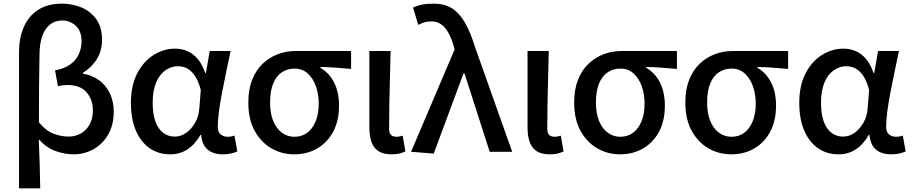

<svg xmlns="http://www.w3.org/2000/svg" viewBox="-20 -830 4985 1050"><path d="M84 200V-544Q84 -620 109.5 -680.5Q135 -741 187.5 -775.5Q240 -810 320 -810Q376 -810 426 -789Q476 -768 507 -724.5Q538 -681 538 -613Q538 -554 511 -509Q484 -464 434 -432V-427Q484 -419 522 -391Q560 -363 581 -319Q602 -275 602 -219Q602 -162 583.5 -118.5Q565 -75 534 -45.5Q503 -16 464 -1Q425 14 384 14Q335 14 285 -3.5Q235 -21 192 -68Q195 1 197 67Q199 133 200 200ZM355 -83Q391 -83 421 -99.5Q451 -116 469.5 -148.5Q488 -181 488 -226Q488 -285 453.5 -325Q419 -365 350 -365Q336 -365 322.5 -363.5Q309 -362 297 -358L281 -445Q334 -455 366 -479Q398 -503 412 -536Q426 -569 426 -603Q426 -661 394 -689.5Q362 -718 321 -718Q262 -718 229.5 -669.5Q197 -621 196 -532Q194 -439 193.5 -347.5Q193 -256 193 -161Q230 -115 272.5 -99Q315 -83 355 -83Z M911 14Q847 14 799 -19Q751 -52 723.5 -115Q696 -178 696 -268Q696 -362 730 -428Q764 -494 819.5 -529Q875 -564 938 -564Q972 -564 1003.5 -551Q1035 -538 1060.5 -508.5Q1086 -479 1102 -431H1106L1127 -551H1241Q1230 -499 1218 -441Q1206 -383 1195 -327Q1184 -271 1177.5 -221.5Q1171 -172 1171 -137Q1171 -108 1186.5 -95Q1202 -82 1225 -82Q1234 -82 1244 -83.5Q1254 -85 1262 -89L1278 -2Q1265 4 1245.5 9Q1226 14 1199 14Q1147 14 1116 -11.5Q1085 -37 1080 -92H1076Q1015 14 911 14ZM936 -83Q969 -83 998 -103.5Q1027 -124 1047 -159Q1067 -194 1070 -237L1078 -338Q1068 -376 1054 -401.5Q1040 -427 1023.5 -441.5Q1007 -456 989 -462Q971 -468 953 -468Q918 -468 886 -446.5Q854 -425 834.5 -380.5Q815 -336 815 -269Q815 -178 847.5 -130.5Q880 -83 936 -83Z M1589 14Q1521 14 1464 -19Q1407 -52 1372.5 -115Q1338 -178 1338 -269Q1338 -341 1359 -394Q1380 -447 1416.5 -481.5Q1453 -516 1499 -533.5Q1545 -551 1595 -551H1900V-453Q1854 -457 1815.5 -460Q1777 -463 1732 -464V-459Q1780 -432 1807 -379Q1834 -326 1834 -253Q1834 -169 1802 -109.5Q1770 -50 1714.5 -18Q1659 14 1589 14ZM1590 -82Q1630 -82 1659.5 -103.5Q1689 -125 1706 -166Q1723 -207 1723 -263Q1723 -315 1707.5 -358.5Q1692 -402 1662.5 -428.5Q1633 -455 1591 -455Q1553 -455 1522.5 -435.5Q1492 -416 1474.5 -374.5Q1457 -333 1457 -269Q1457 -211 1474 -169Q1491 -127 1521.5 -104.5Q1552 -82 1590 -82Z M2121 14Q2076 14 2049.5 -3.5Q2023 -21 2011.5 -54Q2000 -87 2000 -133V-551H2116Q2115 -479 2112.5 -404Q2110 -329 2109 -257.5Q2108 -186 2108 -126Q2108 -102 2118.5 -92Q2129 -82 2149 -82Q2156 -82 2164.5 -83.5Q2173 -85 2182 -88L2197 -2Q2183 5 2165.5 9.5Q2148 14 2121 14Z M2352 10 2228 0 2466 -559 2461 -580Q2442 -645 2412.5 -679Q2383 -713 2340 -713Q2316 -713 2299.5 -707.5Q2283 -702 2267 -694L2239 -789Q2261 -799 2286.5 -804.5Q2312 -810 2353 -810Q2411 -810 2451.5 -784.5Q2492 -759 2522.5 -706.5Q2553 -654 2577 -575L2781 0H2658L2520 -429H2515Z M2986 14Q2941 14 2914.5 -3.5Q2888 -21 2876.5 -54Q2865 -87 2865 -133V-551H2981Q2980 -479 2977.5 -404Q2975 -329 2974 -257.5Q2973 -186 2973 -126Q2973 -102 2983.5 -92Q2994 -82 3014 -82Q3021 -82 3029.5 -83.5Q3038 -85 3047 -88L3062 -2Q3048 5 3030.5 9.5Q3013 14 2986 14Z M3371 14Q3303 14 3246 -19Q3189 -52 3154.5 -115Q3120 -178 3120 -269Q3120 -341 3141 -394Q3162 -447 3198.5 -481.5Q3235 -516 3281 -533.5Q3327 -551 3377 -551H3682V-453Q3636 -457 3597.5 -460Q3559 -463 3514 -464V-459Q3562 -432 3589 -379Q3616 -326 3616 -253Q3616 -169 3584 -109.5Q3552 -50 3496.5 -18Q3441 14 3371 14ZM3372 -82Q3412 -82 3441.5 -103.5Q3471 -125 3488 -166Q3505 -207 3505 -263Q3505 -315 3489.5 -358.5Q3474 -402 3444.5 -428.5Q3415 -455 3373 -455Q3335 -455 3304.5 -435.5Q3274 -416 3256.5 -374.5Q3239 -333 3239 -269Q3239 -211 3256 -169Q3273 -127 3303.5 -104.5Q3334 -82 3372 -82Z M3979 14Q3911 14 3854 -19Q3797 -52 3762.5 -115Q3728 -178 3728 -269Q3728 -341 3749 -394Q3770 -447 3806.5 -481.5Q3843 -516 3889 -533.5Q3935 -551 3985 -551H4290V-453Q4244 -457 4205.5 -460Q4167 -463 4122 -464V-459Q4170 -432 4197 -379Q4224 -326 4224 -253Q4224 -169 4192 -109.5Q4160 -50 4104.5 -18Q4049 14 3979 14ZM3980 -82Q4020 -82 4049.5 -103.5Q4079 -125 4096 -166Q4113 -207 4113 -263Q4113 -315 4097.5 -358.5Q4082 -402 4052.5 -428.5Q4023 -455 3981 -455Q3943 -455 3912.5 -435.5Q3882 -416 3864.5 -374.5Q3847 -333 3847 -269Q3847 -211 3864 -169Q3881 -127 3911.5 -104.5Q3942 -82 3980 -82Z M4566 14Q4502 14 4454 -19Q4406 -52 4378.5 -115Q4351 -178 4351 -268Q4351 -362 4385 -428Q4419 -494 4474.5 -529Q4530 -564 4593 -564Q4627 -564 4658.5 -551Q4690 -538 4715.5 -508.5Q4741 -479 4757 -431H4761L4782 -551H4896Q4885 -499 4873 -441Q4861 -383 4850 -327Q4839 -271 4832.5 -221.5Q4826 -172 4826 -137Q4826 -108 4841.5 -95Q4857 -82 4880 -82Q4889 -82 4899 -83.5Q4909 -85 4917 -89L4933 -2Q4920 4 4900.5 9Q4881 14 4854 14Q4802 14 4771 -11.5Q4740 -37 4735 -92H4731Q4670 14 4566 14ZM4591 -83Q4624 -83 4653 -103.5Q4682 -124 4702 -159Q4722 -194 4725 -237L4733 -338Q4723 -376 4709 -401.5Q4695 -427 4678.5 -441.5Q4662 -456 4644 -462Q4626 -468 4608 -468Q4573 -468 4541 -446.5Q4509 -425 4489.5 -380.5Q4470 -336 4470 -269Q4470 -178 4502.5 -130.5Q4535 -83 4591 -83Z"/></svg>

Font: Noto Sans KR Medium
Style: Regular
Weight: 500
Designer: Ryoko NISHIZUKA  (kana, bopomofo & ideographs); Paul D. Hunt (Latin, Greek & Cyrillic); Sandoll Communications , Soo-you
Foundry: Adobe
Version: Version 2.004-H2;hotconv 1.0.118;makeotfexe 2.5.65603